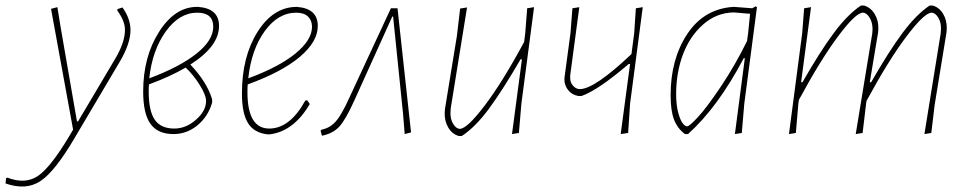

<svg xmlns="http://www.w3.org/2000/svg" viewBox="-130 -482 3508 696"><path d="M78 -456 90 -382 149 -42H153L287 -268Q323 -328 323 -374Q323 -406 295 -444L296 -449L314 -455Q343 -414 343 -373Q343 -324 304 -258L140 19Q69 140 16.5 174.5Q-36 209 -110 183L-108 164L-103 162Q-38 187 8 155.5Q54 124 122 10L135 -12L55 -450Z M499 4Q442 4 415.5 -33Q389 -70 389 -150Q389 -276 446.5 -366.5Q504 -457 584 -457H589Q664 -451 664 -388Q664 -314 560 -248Q620 -185 639 -122V-110Q624 -59 585.5 -27.5Q547 4 499 4ZM585 -436Q520 -436 471 -368Q422 -300 411 -198Q521 -239 582 -287.5Q643 -336 643 -385Q643 -436 585 -436ZM409 -151Q409 -80 431 -48Q453 -16 502 -16Q544 -16 580.5 -48Q617 -80 617 -116Q617 -137 594 -174Q571 -211 543 -237Q488 -205 410 -176Q409 -168 409 -151Z M993 -105Q935 -6 848 5H839Q790 -1 768.5 -36.5Q747 -72 747 -143Q747 -276 803 -365.5Q859 -455 942 -457H947Q1022 -451 1022 -388Q1022 -331 957 -276Q892 -221 768 -176Q767 -167 767 -148Q767 -16 846 -16Q921 -16 977 -118H984ZM944 -436Q878 -436 829.5 -369Q781 -302 770 -198Q881 -239 941 -288Q1001 -337 1001 -385Q1001 -408 986.5 -422Q972 -436 944 -436Z M1287 -452H1311L1360 -2L1337 4L1331 -70L1295 -422H1292L1155 -119Q1123 -48 1100 -23Q1077 2 1037 10L1032 -8L1036 -12Q1066 -18 1087 -41.5Q1108 -65 1136 -127Z M1563 -455 1504 -90 1503 -75Q1502 -50 1513 -32.5Q1524 -15 1537 -15Q1563 -15 1627.5 -100Q1692 -185 1770 -330L1774 -362L1781 -452L1806 -456L1760 -106L1751 0L1726 4L1762 -267H1757Q1692 -155 1642.5 -88Q1593 -21 1544 11H1533Q1509 4 1495 -19.5Q1481 -43 1482 -74L1483 -87L1526 -350L1538 -451Z M1970 -456 1937 -209V-198Q1937 -183 1947.5 -171Q1958 -159 1972 -159Q2025 -159 2159 -286L2169 -362L2175 -452L2200 -456L2154 -106L2147 0L2120 4L2154 -250H2149Q2038 -155 1978 -134H1967Q1943 -138 1929 -156Q1915 -174 1916 -197L1917 -206L1938 -362L1945 -452Z M2528 -457H2532L2597 -452L2609 -459L2614 -456L2568 -106L2559 0L2534 4L2570 -271H2566Q2473 -94 2364 4H2353Q2326 -16 2313.5 -48Q2301 -80 2301 -137Q2301 -268 2361.5 -359Q2422 -450 2528 -457ZM2321 -141Q2321 -100 2329 -72Q2337 -44 2345.5 -34Q2354 -24 2361 -24Q2369 -24 2400.5 -58Q2432 -92 2483 -168Q2534 -244 2578 -333L2582 -362L2589 -432L2530 -437Q2467 -436 2418.5 -393Q2370 -350 2345.5 -284Q2321 -218 2321 -141Z M2810 -456 2774 -184H2779Q2843 -296 2893 -363Q2943 -430 2991 -462H3002Q3026 -455 3040.5 -431.5Q3055 -408 3054 -377L3053 -364L3023 -184H3028Q3092 -296 3142 -363Q3192 -430 3240 -462H3251Q3275 -455 3289 -431.5Q3303 -408 3302 -377L3301 -364L3258 -101L3246 0L3221 4L3280 -361L3281 -376Q3282 -401 3271 -418.5Q3260 -436 3247 -436Q3221 -436 3156 -350Q3091 -264 3011 -116L3009 -101L2997 0L2972 4L3032 -361L3033 -376Q3033 -401 3022 -418.5Q3011 -436 2998 -436Q2972 -436 2908.5 -351Q2845 -266 2766 -120L2764 -106L2755 0L2730 4L2778 -362L2785 -452Z"/></svg>

Font: Alegreya Sans SC Thin
Style: Italic
Weight: 100
Italic angle: -7°
Designer: Juan Pablo del Peral
Foundry: Huerta Tipografica
Version: Version 2.007